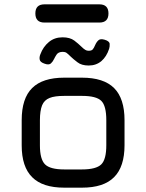

<svg xmlns="http://www.w3.org/2000/svg" viewBox="-20 -865 674 885"><path d="M358 0C358 0 358 0 358 0C424.5 0 474 -16 506 -48.5C538 -80.5 554 -129.5 554 -196C554 -196 554 -311 554 -311C554 -311 554 -311 554 -311C554 -377.5 538 -427 506 -459C474 -491 424.5 -507 358 -507C358 -507 276 -507 276 -507C276 -507 276 -507 276 -507C209.5 -507 160.5 -491 128.5 -459.5C96 -427.5 80 -378 80 -311C80 -311 80 -195 80 -195C80 -195 80 -195 80 -195C80 -129 96 -80 128.5 -48C160.5 -16 209.5 0 276 0C276 0 358 0 358 0ZM164 -311C164 -311 164 -311 164 -311C164 -340.5 167.5 -363 174 -379.5C180.5 -395.5 192 -407 208.5 -413.5C224.5 -420 247 -423 276 -423C276 -423 358 -423 358 -423C358 -423 358 -423 358 -423C401.5 -423 431.5 -415.5 447 -400C462.5 -384.5 470 -354.5 470 -311C470 -311 470 -196 470 -196C470 -196 470 -196 470 -196C470 -152.5 462.5 -123 447 -107.5C431.5 -92 401.5 -84 358 -84C358 -84 276 -84 276 -84C276 -84 276 -84 276 -84C232.5 -84 203 -92 187.5 -107.5C172 -123 164 -152 164 -195C164 -195 164 -311 164 -311ZM389 -563C412 -563 431.5 -570 447.5 -583.5C463 -597 475 -615.5 483 -640C483 -640 483 -640 483 -640C485 -646.5 486 -654 485.5 -662.5C485 -671 477.5 -677.5 462 -682C462 -682 462 -682 462 -682C449.5 -685.5 440.5 -685 434.5 -680C428 -674.5 422.5 -666.5 418 -656C418 -656 418 -656 418 -656C414.5 -647.5 411 -641.5 407.5 -637.5C404 -633 397.5 -631 388 -631C388 -631 388 -631 388 -631C382.5 -631 377.5 -632.5 373.5 -635C369 -637.5 362.5 -642.5 354 -651C354 -651 354 -651 354 -651C346 -659 335.5 -668 322.5 -678C309 -688 291 -693 268.5 -693C268.5 -693 268.5 -693 268.5 -693C244 -693 223 -686 205.5 -671.5C188 -657 174.5 -638 166 -614.5C166 -614.5 166 -614.5 166 -614.5C162.5 -606 161.5 -598 163 -590.5C164 -583 171 -576.5 184 -572C184 -572 184 -572 184 -572C198 -566.5 208 -567 214.5 -572.5C220.5 -578 225.5 -585 230 -594.5C230 -594.5 230 -594.5 230 -594.5C231.5 -598 235 -604.5 240.5 -613C246 -621.5 255.5 -626 269.5 -626C269.5 -626 269.5 -626 269.5 -626C276 -626 282 -624.5 286.5 -621.5C291 -618.5 297.5 -612.5 306 -604C306 -604 306 -604 306 -604C313.5 -596.5 324 -588 337 -578C349.5 -568 367 -563 389 -563C389 -563 389 -563 389 -563ZM438 -761C438 -761 438 -761 438 -761C466 -761 480 -775 480 -803C480 -803 480 -803 480 -803C480 -831 466 -845 438 -845C438 -845 185 -845 185 -845C185 -845 185 -845 185 -845C157 -845 143 -831 143 -803C143 -803 143 -803 143 -803C143 -775 157 -761 185 -761C185 -761 438 -761 438 -761Z"/></svg>

Font: Jura-Fortis-Bold
Style: Bold
Weight: 500
Designer: Daniel Johnson, Alexei Vanyashin, Mirko Velimirovic
Foundry: Daniel Johnson
Version: ""